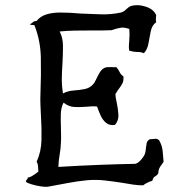

<svg xmlns="http://www.w3.org/2000/svg" viewBox="-20 -730 740 750"><path d="M619 -98Q612 -88 605.5 -78.5Q599 -69 598 -52Q591 -43 585 -40.5Q579 -38 575 -24Q553 -17 539 -6Q520 -6 499.5 -9Q479 -12 457 -16Q425 -21 390.5 -25Q356 -29 321 -26Q280 -22 244.5 -15Q209 -8 169 -1Q158 1 139 -2Q120 -5 103.5 -10Q87 -15 82 -19Q81 -23 82.5 -25Q84 -27 85 -29Q89 -32 89 -37Q95 -36 108.5 -44.5Q122 -53 130 -60Q129 -70 128.5 -80.5Q128 -91 123 -98Q141 -137 142 -183Q143 -229 140 -277Q139 -298 138 -320Q137 -342 138 -363Q141 -439 139.5 -505.5Q138 -572 115 -630Q113 -633 106.5 -632.5Q100 -632 97 -635Q100 -637 102.5 -638.5Q105 -640 107 -642Q110 -645 113.5 -646.5Q117 -648 123 -648Q137 -666 160.5 -673.5Q184 -681 215 -681Q235 -681 255 -680Q275 -679 296 -677Q336 -675 375.5 -674Q415 -673 452 -681Q462 -683 473.5 -694Q485 -705 493 -707Q519 -714 549.5 -704Q580 -694 590 -671Q590 -667 589.5 -664.5Q589 -662 589 -659Q589 -655 589 -651.5Q589 -648 590 -643Q574 -632 569 -608.5Q564 -585 560 -561Q556 -537 542 -522Q532 -527 517 -527Q502 -527 485 -532Q483 -542 483.5 -552Q484 -562 485 -573Q486 -584 486 -595Q486 -606 485 -617Q465 -624 450.5 -621.5Q436 -619 422 -614Q418 -613 416 -612Q399 -611 379 -611Q359 -611 338 -611Q306 -611 273.5 -610.5Q241 -610 213 -607Q226 -582 226 -550Q226 -518 224 -482Q222 -454 221.5 -424.5Q221 -395 226 -365Q245 -375 267.5 -376.5Q290 -378 310.5 -382Q331 -386 344 -401Q349 -406 355 -419Q361 -432 368.5 -445Q376 -458 385 -463Q391 -467 398 -467.5Q405 -468 414 -468Q418 -468 423 -467.5Q428 -467 434 -468Q442 -460 447 -449Q452 -438 462 -432Q464 -415 457.5 -403Q451 -391 442 -380Q439 -376 436.5 -371.5Q434 -367 431 -363Q431 -355 432.5 -346.5Q434 -338 436 -329Q441 -306 442.5 -282.5Q444 -259 429 -242Q408 -239 394.5 -250Q381 -261 373 -279Q365 -297 359 -314Q348 -315 337 -314.5Q326 -314 316 -313Q293 -311 271 -312Q249 -313 228 -329Q218 -308 217.5 -283Q217 -258 218 -232Q218 -217 218.5 -202.5Q219 -188 218 -173Q217 -147 213 -126Q209 -105 208 -78Q291 -83 367.5 -86Q444 -89 508 -90Q519 -92 531.5 -106.5Q544 -121 547 -132Q548 -137 549 -142Q550 -147 550 -152Q551 -162 553 -171Q555 -180 565 -186Q569 -186 572.5 -186.5Q576 -187 578 -187Q584 -188 589 -188Q594 -188 601 -183Q613 -163 615.5 -139Q618 -115 619 -98Z"/></svg>

Font: Yuji Mai
Style: Regular
Weight: 400
Designer: Kataoka Yuji
Foundry: Kinuta Font Factory
Version: Version 3.002